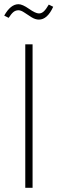

<svg xmlns="http://www.w3.org/2000/svg" viewBox="-24 -893 273 913"><path d="M161.1 -799.8Q144 -799.8 126 -811Q107.9 -822.3 91.8 -833.3Q75.7 -844.2 64 -844.2Q50.3 -844.2 40 -835.9Q29.8 -827.6 17.1 -808.1L-3.9 -818.8Q26.4 -873 64 -873Q82.5 -873 113.8 -851.1Q145 -829.1 161.1 -829.1Q173.8 -829.1 184.3 -838.9Q194.8 -848.6 208 -871.1L229 -860.8Q201.2 -799.8 161.1 -799.8ZM130.9 -682.1V0H96.2V-682.1Z"/></svg>

Font: Fira Sans Compressed UltraLight
Style: Regular
Weight: 200
Width: 1
Designer: Carrois Corporate & Edenspiekermann AG
Foundry: Carrois Corporate GbR & Edenspiekermann AG
Version: Version 4.203;PS 004.203;hotconv 1.0.88;makeotf.lib2.5.64775